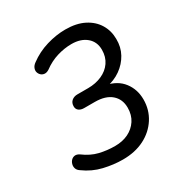

<svg xmlns="http://www.w3.org/2000/svg" viewBox="-168 -843 936 981"><g transform="rotate(-30 300.0 -352.5)"><path d="M277 9Q223 9 165.5 -4.5Q108 -18 59 -54Q45 -63 41 -75.5Q37 -88 40.5 -100.5Q44 -113 52.5 -121.5Q61 -130 73 -131.5Q85 -133 99 -124Q142 -92 186 -81.5Q230 -71 277 -71Q321 -71 355 -87.5Q389 -104 409.5 -135Q430 -166 430 -209Q430 -259 396 -288.5Q362 -318 299 -318H237Q217 -318 205.5 -327Q194 -336 194 -352Q194 -373 207.5 -384.5Q221 -396 242 -396H305Q349 -396 385.5 -412Q422 -428 443 -458.5Q464 -489 464 -531Q464 -578 431 -606Q398 -634 343 -634Q302 -634 258.5 -621Q215 -608 176 -579Q162 -570 149.5 -571Q137 -572 128.5 -580Q120 -588 117 -599Q114 -610 119 -622.5Q124 -635 138 -645Q185 -680 242 -697Q299 -714 353 -714Q418 -714 463 -691Q508 -668 531.5 -629Q555 -590 555 -542Q556 -494 534.5 -455Q513 -416 475.5 -389.5Q438 -363 389 -354V-365Q454 -352 487.5 -308Q521 -264 521 -205Q521 -144 489.5 -95Q458 -46 403.5 -18.5Q349 9 277 9Z"/></g></svg>

Font: Nunito ExtraLight Medium
Style: Italic
Weight: 500
Italic angle: -9°
Version: Version 3.602